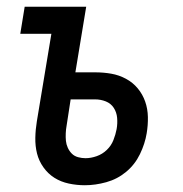

<svg xmlns="http://www.w3.org/2000/svg" viewBox="-20 -540 540 568"><path d="M231 8Q207 8 183.5 3Q160 -2 141 -14Q122 -26 108.5 -45Q95 -64 89.5 -86Q84 -108 84.5 -132.5Q85 -157 89 -181L132 -440H40L53 -520H235L203 -326H262Q286 -326 309 -322Q332 -318 352.5 -307Q373 -296 387.5 -278.5Q402 -261 409.5 -239.5Q417 -218 417.5 -194Q418 -170 414 -146Q409 -115 394 -84Q379 -53 353 -31.5Q327 -10 294.5 -1Q262 8 231 8ZM233 -72Q249 -72 266 -78Q283 -84 296 -96.5Q309 -109 315.5 -125.5Q322 -142 325 -158Q328 -175 326.5 -191.5Q325 -208 316.5 -221Q308 -234 293 -240Q278 -246 261 -246H189L177 -168Q175 -157 174.5 -145.5Q174 -134 175 -123.5Q176 -113 180.5 -103Q185 -93 192.5 -85.5Q200 -78 211 -75Q222 -72 233 -72Z"/></svg>

Font: Iosevka Curly Medium
Style: Italic
Weight: 500
Italic angle: -9°
Monospace: yes
Designer: Belleve Invis
Foundry: Belleve Invis
Version: Version 22.1.2; ttfautohint (v1.8.4)